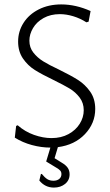

<svg xmlns="http://www.w3.org/2000/svg" viewBox="-20 -663 499 869"><path d="M242 3 227 53 259 73Q278 84 286.5 96.5Q295 109 295 126Q295 153 274.5 169.5Q254 186 224 186Q184 186 158 154L165 125L169 124Q182 140 193.5 147.5Q205 155 222 155Q238 155 248 147Q258 139 258 125Q258 115 252.5 109Q247 103 235 96L189 68L208 5Q167 5 124.5 -6.5Q82 -18 47 -40L53 -93L60 -96Q93 -67 134 -52.5Q175 -38 213 -38Q257 -38 290 -56Q323 -74 341 -103Q359 -132 359 -164Q359 -197 340.5 -221.5Q322 -246 295.5 -262Q269 -278 222 -301Q170 -326 138 -346Q106 -366 84 -398Q62 -430 62 -475Q62 -521 86.5 -559.5Q111 -598 155.5 -620.5Q200 -643 257 -643Q323 -643 390 -613L381 -565L371 -562Q343 -580 311.5 -589.5Q280 -599 251 -599Q209 -599 177.5 -581.5Q146 -564 129.5 -536Q113 -508 113 -479Q113 -448 131 -425Q149 -402 175.5 -385.5Q202 -369 247 -348Q300 -322 332.5 -301.5Q365 -281 388 -248.5Q411 -216 411 -170Q411 -105 364.5 -56Q318 -7 242 3Z"/></svg>

Font: Luna Sans Light
Style: Regular
Weight: 300
Designer: Juan Pablo del Peral
Foundry: Huerta Tipografica
Version: Version 2.001; ttfautohint (v1.5)